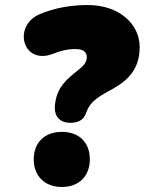

<svg xmlns="http://www.w3.org/2000/svg" viewBox="-20 -737 575 763"><path d="M260 -249C297 -249 314 -265 322 -288C336 -325 352 -343 421 -380C494 -419 535 -467 535 -550C535 -643 452 -717 329 -717C263 -717 197 -706 136 -680C29 -632 71 -477 190 -523C224 -536 247 -542 280 -542C311 -542 325 -530 325 -510C325 -486 308 -472 279 -449C222 -404 206 -373 199 -326C192 -277 215 -249 260 -249ZM226 6C296 6 337 -39 337 -104C337 -169 296 -213 226 -213C156 -213 114 -169 114 -104C114 -39 156 6 226 6Z"/></svg>

Font: SN Pro Black
Style: Italic
Weight: 900
Italic angle: -9°
Designer: Tobias Whetton
Foundry: Supernotes
Version: Version 1.001;Glyphs 3.2 (3249)